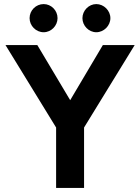

<svg xmlns="http://www.w3.org/2000/svg" viewBox="-20 -921 687 941"><path d="M255 0H392V-296L640 -700H484L324 -430L163 -700H7L255 -296ZM452 -763C489 -763 521 -795 521 -832C521 -869 489 -901 452 -901C415 -901 384 -869 384 -832C384 -795 415 -763 452 -763ZM194 -763C231 -763 262 -795 262 -832C262 -870 231 -901 194 -901C156 -901 125 -870 125 -832C125 -795 156 -763 194 -763Z"/></svg>

Font: HB Figtree Prototype
Style: Bold
Weight: 700
Designer: Alfredo Marco Pradil
Foundry: Hanken Design Co.®
Version: Version 1.002;Glyphs 3.2 (3228)